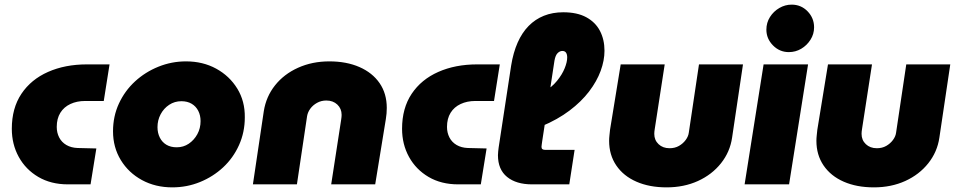

<svg xmlns="http://www.w3.org/2000/svg" viewBox="-20 -796 4128 829"><path d="M273 0Q200 0 145.5 -32Q91 -64 61 -118.5Q31 -173 31 -240Q31 -329 72.5 -391Q114 -453 187.5 -485.5Q261 -518 355 -518H453L428 -360H347Q312 -360 284 -347Q256 -334 240.5 -309Q225 -284 225 -248Q225 -223 235.5 -202.5Q246 -182 266.5 -170Q287 -158 315 -157L396 -155L371 0Z M724 13Q651 13 593 -18.5Q535 -50 501.5 -105Q468 -160 468 -229Q468 -294 493.5 -349Q519 -404 563 -444.5Q607 -485 664 -508Q721 -531 783 -531Q856 -531 913.5 -499.5Q971 -468 1004.5 -413.5Q1038 -359 1037 -289Q1037 -225 1012 -169.5Q987 -114 943.5 -73.5Q900 -33 843.5 -10Q787 13 724 13ZM743 -160Q772 -160 795 -175.5Q818 -191 832 -216.5Q846 -242 846 -273Q846 -298 836 -317.5Q826 -337 807.5 -348Q789 -359 763 -359Q734 -359 710.5 -343.5Q687 -328 673.5 -302.5Q660 -277 660 -247Q660 -222 670 -202Q680 -182 698.5 -171Q717 -160 743 -160Z M1072 0 1119 -316Q1129 -379 1167.5 -427.5Q1206 -476 1267 -503.5Q1328 -531 1402 -531Q1476 -531 1532 -506.5Q1588 -482 1619 -437Q1650 -392 1650 -330Q1650 -319 1649 -306Q1648 -293 1646 -282L1600 0H1410L1453 -279Q1454 -284 1454.5 -290.5Q1455 -297 1455 -300Q1455 -327 1436.5 -344.5Q1418 -362 1389 -362Q1367 -362 1349 -352Q1331 -342 1320 -327Q1309 -312 1306 -295L1262 0Z M1958 0Q1885 0 1830.5 -32Q1776 -64 1746 -118.5Q1716 -173 1716 -240Q1716 -329 1757.5 -391Q1799 -453 1872.5 -485.5Q1946 -518 2040 -518H2138L2113 -360H2032Q1997 -360 1969 -347Q1941 -334 1925.5 -309Q1910 -284 1910 -248Q1910 -223 1920.5 -202.5Q1931 -182 1951.5 -170Q1972 -158 2000 -157L2081 -155L2056 0Z M2277 0Q2209 0 2169.5 -32Q2130 -64 2130 -126Q2130 -134 2131 -142Q2132 -150 2133 -159L2187 -513Q2196 -569 2215 -612Q2234 -655 2262.5 -684Q2291 -713 2328.5 -728Q2366 -743 2412 -743Q2472 -743 2511.5 -721.5Q2551 -700 2570.5 -662.5Q2590 -625 2590 -577Q2590 -535 2573.5 -490Q2557 -445 2523.5 -401Q2490 -357 2439 -318.5Q2388 -280 2319 -251L2334 -403Q2364 -421 2385.5 -447.5Q2407 -474 2418 -501Q2429 -528 2429 -548Q2429 -561 2424 -568.5Q2419 -576 2408 -576Q2397 -576 2387.5 -566.5Q2378 -557 2374 -534L2321 -186Q2320 -177 2319 -171.5Q2318 -166 2318 -162Q2318 -155 2322 -152Q2326 -149 2333 -149H2461L2438 0Z M3188 -518 3141 -202Q3132 -140 3093 -91Q3054 -42 2993.5 -14.5Q2933 13 2858 13Q2784 13 2728 -11.5Q2672 -36 2641 -81.5Q2610 -127 2610 -188Q2610 -199 2611.5 -212.5Q2613 -226 2614 -236L2660 -518H2850L2807 -239Q2806 -235 2805.5 -228Q2805 -221 2805 -218Q2805 -191 2823.5 -173.5Q2842 -156 2871 -156Q2894 -156 2911.5 -166Q2929 -176 2940.5 -191.5Q2952 -207 2954 -223L2998 -518Z M3195 0 3277 -518H3469L3387 0ZM3386 -571Q3346 -571 3317.5 -600Q3289 -629 3289 -668Q3289 -698 3304.5 -722.5Q3320 -747 3345 -761.5Q3370 -776 3398 -776Q3439 -776 3467 -747Q3495 -718 3495 -678Q3495 -649 3479.5 -624.5Q3464 -600 3439.5 -585.5Q3415 -571 3386 -571Z M4083 -518 4036 -202Q4027 -140 3988 -91Q3949 -42 3888.5 -14.5Q3828 13 3753 13Q3679 13 3623 -11.5Q3567 -36 3536 -81.5Q3505 -127 3505 -188Q3505 -199 3506.5 -212.5Q3508 -226 3509 -236L3555 -518H3745L3702 -239Q3701 -235 3700.5 -228Q3700 -221 3700 -218Q3700 -191 3718.5 -173.5Q3737 -156 3766 -156Q3789 -156 3806.5 -166Q3824 -176 3835.5 -191.5Q3847 -207 3849 -223L3893 -518Z"/></svg>

Font: MuseoModerno Thin Black
Style: Italic
Weight: 900
Italic angle: -9°
Version: Version 1.003